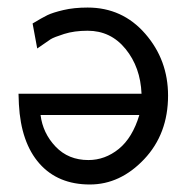

<svg xmlns="http://www.w3.org/2000/svg" viewBox="-20 -475 498 506"><path d="M28.8 -228H353Q350.1 -297.9 311 -345.9Q272 -394 210.9 -394Q175.8 -394 148.9 -385.5Q122.1 -377 113.5 -371.6Q105 -366.2 78.1 -347.2L65.9 -413.1Q90.8 -428.2 105 -435.1Q119.1 -441.9 147 -448.5Q174.8 -455.1 210.9 -455.1Q302.7 -455.1 362.8 -386Q422.9 -316.9 422.9 -223.1Q422.9 -122.1 359.9 -55.4Q296.9 11.2 216.8 11.2Q132.8 11.2 84 -43.9Q35.2 -99.1 29.8 -200.2ZM86.9 -171.9Q92.8 -124 126.5 -88.6Q160.2 -53.2 212.9 -53.2Q256.8 -53.2 293 -82.5Q329.1 -111.8 347.2 -171.9Z"/></svg>

Font: CMU Sans Serif
Style: Medium
Weight: 500
Version: Version 0.7.0